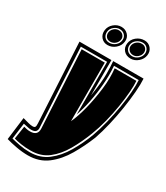

<svg xmlns="http://www.w3.org/2000/svg" viewBox="-225 -744 815 942"><g transform="rotate(30 183.0 -273.0)"><path d="M225 -495H397Q399 -465 395.5 -420Q392 -375 384 -323.5Q376 -272 364 -220.5Q352 -169 337 -126Q313 -66 280.5 -10.5Q248 45 202.5 80Q157 115 93 115Q61 115 26 108.5Q-9 102 -32 95L-16 -33Q3 -28 17 -24Q31 -20 44 -20Q52 -20 55.5 -25Q59 -30 58 -46L34 -495H215V-295Q222 -339 225 -369Q228 -399 228 -424Q228 -444 227 -463Q226 -482 225 -495ZM93 97Q152 97 194.5 64.5Q237 32 268 -20.5Q299 -73 321 -132Q336 -174 348 -222.5Q360 -271 368 -319.5Q376 -368 379 -409.5Q382 -451 380 -477H240Q244 -426 239.5 -372Q235 -318 225 -268.5Q215 -219 201 -179V-477H52L76 -31Q77 -18 70 -10Q63 -2 44 -2Q35 -2 27 -4Q19 -6 -1 -10L-13 81Q6 86 34.5 91.5Q63 97 93 97ZM93 88Q64 88 38 84Q12 80 -3 75L8 2Q16 4 24 6Q32 8 44 8Q87 8 85 -32L62 -468H193V-136Q211 -174 225.5 -232Q240 -290 247.5 -352.5Q255 -415 249 -468H372Q374 -444 371 -404.5Q368 -365 360.5 -318.5Q353 -272 341 -224.5Q329 -177 313 -136Q291 -78 261.5 -26.5Q232 25 191.5 56.5Q151 88 93 88ZM161 -549Q138 -549 124 -565.5Q110 -582 113 -606Q116 -629 135 -645Q154 -661 177 -661Q200 -661 215 -645Q230 -629 227 -606Q224 -582 204.5 -565.5Q185 -549 161 -549ZM292 -548Q267 -548 252.5 -564.5Q238 -581 241 -604Q244 -628 263.5 -644Q283 -660 308 -660Q331 -660 345 -643.5Q359 -627 356 -604Q353 -581 334 -564.5Q315 -548 292 -548ZM163 -563Q182 -563 196.5 -575.5Q211 -588 213 -606Q215 -623 204 -635Q193 -647 175 -647Q158 -647 143.5 -635Q129 -623 127 -606Q125 -588 135 -575.5Q145 -563 163 -563ZM294 -562Q311 -562 325.5 -574.5Q340 -587 342 -604Q344 -621 333.5 -633.5Q323 -646 306 -646Q287 -646 272 -634Q257 -622 255 -604Q253 -586 264 -574Q275 -562 294 -562ZM164 -570Q149 -570 140.5 -580.5Q132 -591 134 -606Q136 -619 147 -629.5Q158 -640 174 -640Q190 -640 199 -629.5Q208 -619 206 -606Q204 -591 192 -580.5Q180 -570 164 -570ZM295 -569Q279 -569 269.5 -579.5Q260 -590 262 -604Q264 -618 276 -628.5Q288 -639 305 -639Q320 -639 328.5 -628.5Q337 -618 335 -604Q333 -590 321 -579.5Q309 -569 295 -569Z"/></g></svg>

Font: Alumni Sans Collegiate One
Style: Italic
Weight: 400
Italic angle: -8°
Designer: Robert E. Leuschke
Foundry: Robert E. Leuschke
Version: Version 1.100